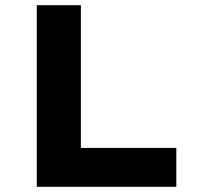

<svg xmlns="http://www.w3.org/2000/svg" viewBox="-20 -720 769 740"><path d="M121.7 0V-700H291.7V-149.9H659.6V0Z"/></svg>

Font: Lexend Exa
Style: Regular
Weight: 400
Designer: Bonnie Shaver-Troup, Thomas Jockin
Foundry: Lexend
Version: Version 1.007